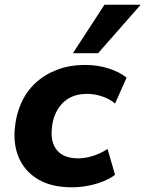

<svg xmlns="http://www.w3.org/2000/svg" viewBox="-20 -785 618 816"><path d="M285 11Q201 11 145 -21Q89 -53 62.5 -109.5Q36 -166 43 -240Q48 -297 70 -346.5Q92 -396 130.5 -432Q169 -468 222.5 -488.5Q276 -509 343 -509Q395 -509 442 -494Q489 -479 518 -455L469 -345Q447 -364 415 -375Q383 -386 350 -386Q314 -386 287 -374.5Q260 -363 241.5 -342Q223 -321 212.5 -294Q202 -267 200 -235Q195 -178 223.5 -145Q252 -112 313 -112Q344 -112 377 -123Q410 -134 437 -152L469 -42Q448 -26 418 -14Q388 -2 354 4.5Q320 11 285 11ZM290 -559 424 -765H578L397 -559Z"/></svg>

Font: Nunito Sans 9pt ExtraBold
Style: Italic
Weight: 800
Italic angle: -9°
Version: Version 3.101;gftools[0.9.27]